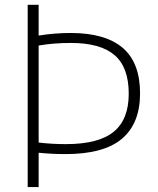

<svg xmlns="http://www.w3.org/2000/svg" viewBox="-20 -760 642 780"><path d="M92.5 -740.5H137V-615.5Q201 -626 267.5 -626Q407 -626 478 -566Q549 -506 549 -380.5Q549 -258.5 475.2 -196.2Q401.5 -134 246 -134Q190 -134 137 -139.5V0H92.5ZM503 -379Q503 -486.5 445.5 -536Q388 -585.5 268.5 -585.5Q197 -585.5 137 -575V-181Q188.5 -174.5 247.5 -174.5Q381 -174.5 442 -224.8Q503 -275 503 -379Z"/></svg>

Font: Encode Sans ExtraLight
Style: Regular
Weight: 275
Designer: Multiple Designers
Foundry: Impallari Type
Version: Version 2.000